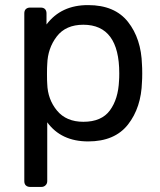

<svg xmlns="http://www.w3.org/2000/svg" viewBox="-20 -550 634 760"><path d="M76.2 167V-497.1Q76.2 -508.3 82.5 -514.2Q88.9 -520 99.1 -520H141.1Q152.3 -520 158.2 -513.9Q164.1 -507.8 164.1 -497.1V-453.1Q222.2 -530.3 329.1 -529.8Q434.1 -529.8 486.6 -463.4Q539.1 -397 542 -293.9Q543 -282.7 543 -259.8Q543 -236.8 542 -226.1Q539.1 -124 486.6 -57.1Q434.1 9.8 329.1 9.8Q222.2 9.8 167 -65.9V167Q167 176.8 160.4 183.3Q153.8 189.9 144 189.9H99.1Q88.9 189.9 82.5 184.1Q76.2 178.2 76.2 167ZM167 -217.8Q168.9 -156.7 205.6 -112.3Q242.2 -67.9 310.1 -67.9Q381.8 -67.9 415 -113Q448.2 -158.2 451.2 -231Q452.1 -240.7 452.1 -259.8Q452.1 -451.7 310.1 -452.1Q240.2 -452.1 204.6 -405.5Q168.9 -358.9 167 -295.9Q166 -284.7 166 -256.8Q166 -229 167 -217.8Z"/></svg>

Font: Rubik AZ
Style: Regular
Weight: 400
Designer: Hubert and Fischer
Foundry: Hubert & Fischer
Version: Version 2.000